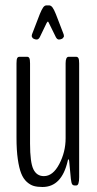

<svg xmlns="http://www.w3.org/2000/svg" viewBox="-20 -708 370 733"><path d="M120.1 -557.1Q114.7 -557.1 108.9 -559.8Q103 -562.5 103 -566.4Q101.1 -566.9 101.1 -570.8Q101.1 -572.8 102.1 -576.7L131.8 -653.8Q139.2 -671.9 144.8 -679.7Q150.4 -687.5 157.7 -687.5H167Q174.3 -687.5 180.2 -679.9Q186 -672.4 193.4 -653.8L223.1 -576.7Q224.1 -572.8 224.1 -570.3Q224.1 -566.4 222.2 -566.4Q222.2 -562.5 216.3 -559.8Q210.4 -557.1 205.1 -557.1Q198.2 -557.1 193.4 -565.9L167 -619.6Q164.6 -625.5 162.6 -625.5Q161.1 -625.5 157.7 -619.6L131.8 -565.9Q127 -557.1 120.1 -557.1ZM142.1 5.9Q123 5.9 109.1 2Q95.2 -2 82 -13.9Q68.8 -25.9 60.8 -46.4Q52.7 -66.9 47.9 -100.8Q43 -134.8 43 -182.1V-466.3Q43 -481 45.7 -486.1Q48.3 -491.2 54.2 -491.2H83.5Q89.4 -491.2 92 -486.1Q94.7 -481 94.7 -466.3V-159.7Q94.7 -88.4 107.4 -62Q120.1 -35.6 147.5 -35.6Q182.1 -35.6 206.3 -81.8Q230.5 -127.9 230.5 -180.2V-466.3Q230.5 -491.2 242.2 -491.2H270.5Q276.4 -491.2 279.3 -486.1Q282.2 -481 282.2 -466.3V-31.7Q282.2 0 271.5 0H265.1Q258.8 0 255.6 -4.4Q252.4 -8.8 250.5 -25.4L244.1 -93.3Q243.2 -99.6 241.2 -99.6Q239.3 -99.6 238.3 -92.8Q215.3 5.9 142.1 5.9Z"/></svg>

Font: BenchNine Light
Style: Regular
Weight: 300
Version: Version 1 ; ttfautohint (v0.92.18-e454-dirty) -l 8 -r 50 -G 